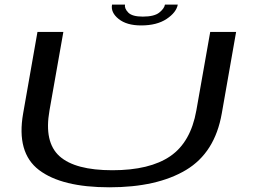

<svg xmlns="http://www.w3.org/2000/svg" viewBox="-20 -814 1113 838"><path d="M457.5 3.5Q249.5 3.5 150.2 -72Q51 -147.5 81 -319L143.5 -674.5H256.5L196 -332Q171.5 -193.5 239.8 -132.2Q308 -71 470.5 -71Q633.5 -71 723 -132.2Q812.5 -193.5 837 -332L897.5 -674.5H1010.5L948 -319Q918 -147.5 791.8 -72Q665.5 3.5 457.5 3.5ZM596 -703Q533 -703 497.8 -731.2Q462.5 -759.5 469 -794H525.5Q522.5 -777 539.8 -759.2Q557 -741.5 603 -741.5Q653 -741.5 675 -759Q697 -776.5 700 -794H756Q749.5 -759.5 707 -731.2Q664.5 -703 596 -703Z"/></svg>

Font: Anybody UltraExpanded Regular
Style: Italic
Weight: 400
Width: 9
Italic angle: -10°
Designer: Tyler Finck
Foundry: Etcetera Type Company
Version: Version 1.010; ttfautohint (v1.8.3) -l 8 -r 50 -G 200 -x 14 